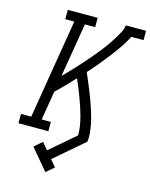

<svg xmlns="http://www.w3.org/2000/svg" viewBox="-140 -823 903 1154"><g transform="rotate(15 311.0 -246.5)"><path d="M257 242 148 112 197 70 233 113 390 -22Q391 -52 386 -81Q381 -110 373.5 -138Q366 -166 357 -193Q348 -220 338 -246.5Q328 -273 317.5 -299.5Q307 -326 295 -352Q268 -323 240.5 -294.5Q213 -266 184 -239L154 -58H211V0H25V-58H89L191 -677H135V-735H321V-677H257L201 -341Q201 -341 201 -341Q201 -341 201 -341L202 -342Q220 -360 237 -378Q254 -396 271 -414Q288 -432 304.5 -451Q321 -470 337.5 -488.5Q354 -507 369.5 -526.5Q385 -546 400.5 -565.5Q416 -585 430 -605.5Q444 -626 457 -647Q470 -668 481.5 -689.5Q493 -711 496 -735H622V-677H546Q527 -639 502.5 -604Q478 -569 452 -535Q426 -501 398.5 -468Q371 -435 342 -403Q352 -379 362.5 -355Q373 -331 382.5 -307Q392 -283 401.5 -258.5Q411 -234 419 -209Q427 -184 434.5 -159Q442 -134 447 -108Q452 -82 455 -54.5Q458 -27 454 0L270 158L306 200Z"/></g></svg>

Font: Iosevka Curly Slab LtExObl
Style: Regular
Weight: 300
Width: 7
Italic angle: -9°
Monospace: yes
Designer: Belleve Invis
Foundry: Belleve Invis
Version: Version 11.1.0; ttfautohint (v1.8.3)